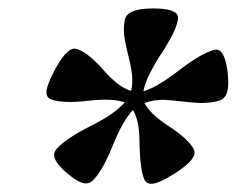

<svg xmlns="http://www.w3.org/2000/svg" viewBox="-20 -788 572 464"><path d="M529.8 -615.7Q531.7 -599.6 531.7 -587.4Q531.7 -551.8 510.3 -544.9Q482.4 -536.6 442.4 -540.5Q381.3 -546.9 376.5 -546.9Q351.1 -546.9 329.1 -539.1Q342.3 -512.7 388.4 -482.7Q434.6 -452.6 447.8 -428.2Q450.2 -423.3 450.2 -418.9Q450.2 -399.4 401.4 -368.2Q362.8 -343.8 345.2 -343.8Q334.5 -343.8 329.6 -353Q317.9 -375 316.9 -453.1Q315.9 -498.5 301.3 -522Q276.9 -496.6 253.4 -438.5Q229.5 -378.9 207 -354.5Q198.2 -344.7 188 -344.7Q171.4 -344.7 143.6 -368.2Q110.8 -395.5 110.8 -413.6Q110.8 -421.9 118.2 -429.7Q140.6 -454.1 200.7 -484.4Q258.3 -513.2 281.2 -540.5Q252.4 -551.3 192.4 -544.4Q132.3 -537.6 104.5 -547.4Q92.3 -551.8 92.3 -564.5Q92.3 -580.6 110.4 -615.2Q139.2 -670.4 160.2 -670.4Q163.6 -670.4 167.5 -668.9Q194.3 -659.7 231.4 -617.2Q267.1 -576.7 296.9 -568.4Q299.8 -581.5 299.8 -595.2Q299.8 -616.2 289.6 -655.8Q279.3 -695.3 279.3 -716.8Q279.3 -728.5 281.7 -740.2Q287.1 -767.6 349.6 -767.6Q410.2 -767.6 410.2 -745.6Q410.2 -720.7 371.6 -661.1Q331.1 -598.6 326.7 -567.4Q358.9 -576.7 411.1 -616.9Q463.4 -657.2 494.1 -666.5Q499 -668 502.4 -668Q522.9 -668 529.8 -615.7Z"/></svg>

Font: Dai Banna SIL Book
Style: BoldOblique
Weight: 700
Italic angle: -11°
Designer: Victor Gaultney
Foundry: SIL International
Version: Version 2.000